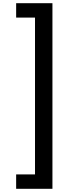

<svg xmlns="http://www.w3.org/2000/svg" viewBox="-20 -813 427 1201"><path d="M81 278V368H308V-793H81V-703H199V278Z"/></svg>

Font: Noto Sans Kannada SemiCondensed SemiBold
Style: Regular
Weight: 600
Width: 4
Designer: Jelle Bosma - Monotype Design Team
Foundry: Monotype Imaging Inc.
Version: Version 2.005